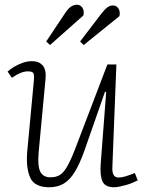

<svg xmlns="http://www.w3.org/2000/svg" viewBox="-20 -776 613 810"><path d="M12 -474Q24 -485 41 -495Q58 -505 77 -511.5Q96 -518 115 -518Q144 -518 160 -500Q176 -482 172 -442L143 -133Q138 -75 150 -51.5Q162 -28 193 -28Q217 -28 233 -38Q249 -48 265.5 -77.5Q282 -107 304 -166L433 -504H471L454 -70Q453 -50 459 -38.5Q465 -27 481 -27Q493 -27 509.5 -32Q526 -37 549 -46L561 -15Q553 -11 540.5 -5.5Q528 0 513.5 4Q499 8 485.5 11Q472 14 461 14Q423 14 412 -11.5Q401 -37 405 -87L428 -388L423 -389L337 -143Q317 -86 296 -51.5Q275 -17 249 -1.5Q223 14 188 14Q125 14 107 -27.5Q89 -69 95 -138L123 -437Q125 -457 121.5 -466Q118 -475 98 -475Q83 -475 67 -468.5Q51 -462 30 -448ZM405 -715Q422 -737 433 -745Q444 -753 457 -753Q471 -753 479.5 -740.5Q488 -728 484 -708L333 -586L318 -601ZM253 -718Q268 -741 280 -748.5Q292 -756 305 -756Q319 -756 327.5 -743.5Q336 -731 332 -711L191 -586L175 -601Z"/></svg>

Font: Literata 18pt ExtraLight
Style: Italic
Weight: 250
Italic angle: -2°
Designer: Latin by Veronika Burian and Jose Scaglione. Greek by Irene Vlachou. Cyrillic by Vera Evstafieva
Foundry: TypeTogether
Version: Version 3.103;gftools[0.9.29]